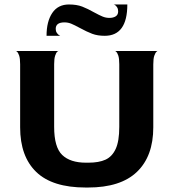

<svg xmlns="http://www.w3.org/2000/svg" viewBox="-20 -828 775 858"><path d="M685 -600Q685 -602 679.5 -597Q674 -592 669.5 -579Q665 -566 665 -540V-259Q665 -130 592 -60Q519 10 373 10H363Q214 10 142 -59.5Q70 -129 70 -259V-541Q70 -567 65.5 -580Q61 -593 55.5 -597.5Q50 -602 50 -600H242Q242 -602 236.5 -597.5Q231 -593 226.5 -579.5Q222 -566 222 -541V-261Q222 -170 258 -135.5Q294 -101 364 -101H375Q422 -101 451.5 -114.5Q481 -128 497 -162.5Q513 -197 513 -261V-541Q513 -567 508.5 -580Q504 -593 498.5 -597.5Q493 -602 493 -600ZM488 -808Q490 -808 494.5 -805Q499 -802 503.5 -795Q508 -788 508 -777Q508 -762 497 -755Q486 -748 469 -748Q453 -748 438.5 -754Q424 -760 402 -772Q372 -789 347.5 -798.5Q323 -808 288 -808Q239 -808 213.5 -770Q188 -732 188 -668H249Q247 -669 242.5 -672Q238 -675 233.5 -682Q229 -689 229 -699Q229 -728 268 -728Q284 -728 298.5 -722Q313 -716 337 -703Q368 -686 392 -677Q416 -668 448 -668Q549 -668 549 -808Z"/></svg>

Font: Red Rose Bold
Style: Regular
Weight: 700
Designer: jaikishan Patel
Version: Version 1.000